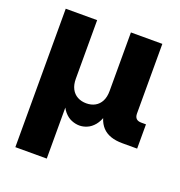

<svg xmlns="http://www.w3.org/2000/svg" viewBox="-134 -655 910 973"><g transform="rotate(20 321.0 -168.5)"><path d="M55.2 204.1V-542.5H224.6V-226.6Q224.6 -194.3 236.3 -172.1Q248 -149.9 268.8 -138.7Q289.6 -127.4 316.4 -127.4Q343.3 -127.4 363.5 -138.7Q383.8 -149.9 395.3 -172.1Q406.7 -194.3 406.7 -226.6V-542.5H576.2V-167Q576.2 -148.9 585.2 -139.9Q594.2 -130.9 612.8 -130.9H637.7V0H558.1Q485.4 0 450.2 -37.8Q415 -75.7 415 -146.5V-195.8H440.4Q440.4 -141.6 429.7 -105.5Q418.9 -69.3 401.4 -48.3Q383.8 -27.3 363 -18.6Q342.3 -9.8 322.3 -9.8Q300.8 -9.8 279.3 -18.6Q257.8 -27.3 239.7 -48.3Q221.7 -69.3 210.4 -105.5Q199.2 -141.6 199.2 -195.8H224.6V204.1Z"/></g></svg>

Font: Inter 16pt ExtraBold
Style: Regular
Weight: 800
Version: Version 4.001;git-66647c0bb